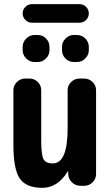

<svg xmlns="http://www.w3.org/2000/svg" viewBox="-20 -900 540 930"><path d="M365.2 -879.9Q383.8 -879.9 397 -866.7Q410.2 -853.5 410.2 -835Q410.2 -816.4 397 -803.2Q383.8 -790 365.2 -790H134.8Q116.2 -790 103 -803.2Q89.8 -816.4 89.8 -835Q89.8 -853.5 103 -866.7Q116.2 -879.9 134.8 -879.9ZM352.5 -730.5Q376 -730.5 393.1 -713.4Q410.2 -696.3 410.2 -672.9V-657.2Q410.2 -633.8 393.1 -616.7Q376 -599.6 352.5 -599.6H336.9Q313.5 -599.6 296.9 -616.7Q280.3 -633.8 280.3 -657.2V-672.9Q280.3 -696.3 297.4 -713.4Q314.5 -730.5 336.9 -730.5ZM147.5 -730.5H163.1Q186.5 -730.5 203.1 -713.4Q219.7 -696.3 219.7 -672.9V-657.2Q219.7 -633.8 202.6 -616.7Q185.5 -599.6 163.1 -599.6H147.5Q124 -599.6 106.9 -616.7Q89.8 -633.8 89.8 -657.2V-672.9Q89.8 -696.3 106.9 -713.4Q124 -730.5 147.5 -730.5ZM387.7 -519.5Q411.1 -519.5 428.2 -502.9Q445.3 -486.3 445.3 -462.9V-56.6Q445.3 -33.2 428.2 -16.6Q411.1 0 387.7 0H370.1Q345.7 0 328.6 -16.6Q311.5 -33.2 310.5 -56.6V-69.3Q310.5 -70.3 309.6 -70.3Q307.6 -70.3 307.6 -69.3Q259.8 9.8 184.6 9.8Q107.4 9.8 76.2 -34.7Q44.9 -79.1 44.9 -200.2V-462.9Q44.9 -486.3 62 -502.9Q79.1 -519.5 101.6 -519.5H123Q146.5 -519.5 163.1 -502.9Q179.7 -486.3 179.7 -462.9V-219.7Q179.7 -149.4 190.9 -128.9Q202.1 -108.4 235.4 -108.4Q308.6 -108.4 307.6 -283.2V-462.9Q307.6 -486.3 324.7 -502.9Q341.8 -519.5 365.2 -519.5Z"/></svg>

Font: Rounded Mgen+ 1m bold
Style: Bold
Weight: 700
Designer: [Source Han Sans]
Ryoko NISHIZUKA  (kana & ideographs); Paul D. Hunt (Latin, Greek & Cyrillic); Wenlong ZHANG  (bopomofo
Version: Version 1.059.20150602